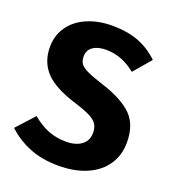

<svg xmlns="http://www.w3.org/2000/svg" viewBox="-133 -812 837 930"><g transform="rotate(20 286.0 -346.5)"><path d="M528 -621 452 -532Q381 -590 300 -590Q257 -590 232 -572.5Q207 -555 207 -522Q207 -499 218 -484.5Q229 -470 257 -457Q285 -444 341 -426Q447 -392 497 -342.5Q547 -293 547 -202Q547 -137 514 -87.5Q481 -38 419 -10.5Q357 17 272 17Q187 17 121.5 -10Q56 -37 9 -82L92 -173Q132 -139 174.5 -122Q217 -105 267 -105Q318 -105 347.5 -127.5Q377 -150 377 -190Q377 -216 366 -233.5Q355 -251 328 -265Q301 -279 250 -295Q135 -330 86.5 -381Q38 -432 38 -510Q38 -570 70 -615.5Q102 -661 159 -685.5Q216 -710 288 -710Q366 -710 423.5 -688Q481 -666 528 -621Z"/></g></svg>

Font: Fira Sans BGR
Style: Bold
Weight: 700
Designer: bBox Type GmbH & Carrois Corporate GbR & Edenspiekermann AG
Foundry: bBox Type GmbH & Carrois Corporate GbR & Edenspiekermann AG
Version: Version 4.301